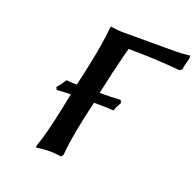

<svg xmlns="http://www.w3.org/2000/svg" viewBox="-117 -775 924 905"><g transform="rotate(20 345.0 -322.5)"><path d="M318.8 -201.2Q292.5 -77.6 287.1 -4.9L277.8 4.9Q244.6 0 220.2 0Q189.5 0 153.8 5.9L152.8 -3.9Q176.3 -65.4 205.1 -203.1L222.2 -286.1Q214.4 -285.6 198.2 -285.2Q182.1 -284.7 170.2 -284.2Q158.2 -283.7 151.9 -283.2L146 -295.9L150.9 -301.8V-300.8Q163.6 -314.9 180.2 -341.8Q199.7 -338.9 232.9 -338.9Q236.8 -356.4 244.4 -391.4Q252 -426.3 255.9 -443.8Q280.8 -560.5 288.1 -640.1Q288.1 -640.6 289.1 -645.5Q290 -650.4 290 -650.9Q324.2 -645 355 -645H613.8Q645 -645 688 -649.9L689.9 -641.1Q689.5 -639.6 688.5 -635Q687.5 -630.4 687 -628.9L688 -629.9Q686.5 -623.5 683.6 -614.3Q680.7 -605 680.2 -602.1Q677.7 -594.7 675.8 -577.1L664.1 -567.9Q536.1 -580.1 404.8 -580.1Q401.9 -571.8 395.8 -547.9Q389.6 -523.9 382.8 -494.6Q376 -465.3 374 -457Q370.1 -445.3 370.1 -441.9L347.2 -338.9H373Q397.9 -338.9 452.1 -341.8L458 -328.1Q442.9 -301.8 436 -283.2Q396.5 -286.1 355 -286.1H337.9Q335 -271 328.1 -242.4Q321.3 -213.9 318.8 -201.2Z"/></g></svg>

Font: Linear Smooth
Style: Bold Italic
Weight: 700
Designer: Philipp H. Poll, Flanker
Foundry: Philipp H. Poll, reworked by Flanker
Version: Version 1.061 | FøM Fix